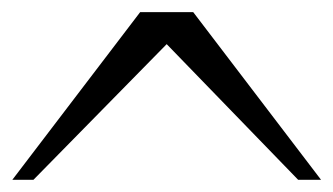

<svg xmlns="http://www.w3.org/2000/svg" viewBox="-20 -757 540 311"><path d="M207 -737.3 0 -465.8H34.2L250 -685.5L462.9 -465.8H500L293 -737.3Z"/></svg>

Font: BatangChe
Style: Regular
Weight: 400
Monospace: yes
Version: Version 2.21